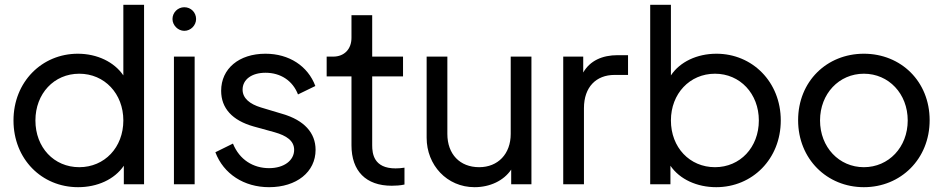

<svg xmlns="http://www.w3.org/2000/svg" viewBox="-20 -765 3915 797"><path d="M492 -745C492 -745 578 -745 578 -745C578 -745 578 0 578 0C578 0 494 0 494 0C494 0 494 -77 494 -77C455 -20 384 12 304 12C153 12 36 -105 36 -265C36 -425 154 -542 303 -542C383 -542 454 -508 492 -452C492 -452 492 -745 492 -745ZM309 -71C414 -71 492 -153 492 -265C492 -376 414 -459 309 -459C204 -459 127 -376 127 -265C127 -153 204 -71 309 -71Z M702 0C702 0 702 -530 702 -530C702 -530 788 -530 788 -530C788 -530 788 0 788 0C788 0 702 0 702 0ZM745 -735C718 -735 696 -713 696 -686C696 -660 719 -637 745 -637C772 -637 794 -660 794 -686C794 -713 773 -735 745 -735Z M1097 12C993 12 908 -43 874 -133C874 -133 947 -169 947 -169C974 -102 1031 -67 1097 -67C1159 -67 1201 -99 1201 -143C1201 -181 1169 -202 1120 -216C1120 -216 1033 -240 1033 -240C944 -265 898 -316 898 -388C898 -480 972 -542 1082 -542C1180 -542 1258 -491 1289 -408C1289 -408 1217 -373 1217 -373C1195 -430 1145 -463 1082 -463C1025 -463 987 -435 987 -393C987 -357 1017 -333 1063 -319C1063 -319 1153 -292 1153 -292C1242 -266 1290 -214 1290 -143C1290 -51 1211 12 1097 12Z M1606 6C1499 6 1439 -55 1439 -162C1439 -162 1439 -448 1439 -448C1439 -448 1336 -448 1336 -448C1336 -448 1336 -530 1336 -530C1336 -530 1363 -530 1363 -530C1409 -530 1439 -561 1439 -608C1439 -608 1439 -702 1439 -702C1439 -702 1525 -702 1525 -702C1525 -702 1525 -530 1525 -530C1525 -530 1653 -530 1653 -530C1653 -530 1653 -448 1653 -448C1653 -448 1525 -448 1525 -448C1525 -448 1525 -162 1525 -162C1525 -128 1531 -66 1622 -66C1633 -66 1648 -67 1659 -69C1659 -69 1659 1 1659 1C1642 5 1621 6 1606 6Z M2100 -530C2100 -530 2186 -530 2186 -530C2186 -530 2186 0 2186 0C2186 0 2102 0 2102 0C2102 0 2102 -61 2102 -61C2071 -15 2014 12 1950 12C1835 12 1751 -80 1751 -193C1751 -193 1751 -530 1751 -530C1751 -530 1837 -530 1837 -530C1837 -530 1837 -209 1837 -209C1837 -125 1889 -71 1969 -71C2047 -71 2100 -126 2100 -209C2100 -209 2100 -530 2100 -530Z M2544 -536C2544 -536 2587 -536 2587 -536C2587 -536 2587 -454 2587 -454C2587 -454 2531 -454 2531 -454C2455 -454 2404 -404 2404 -316C2404 -316 2404 0 2404 0C2404 0 2318 0 2318 0C2318 0 2318 -530 2318 -530C2318 -530 2401 -530 2401 -530C2401 -530 2401 -464 2401 -464C2429 -513 2480 -536 2544 -536Z M2954 -542C3103 -542 3221 -425 3221 -265C3221 -105 3103 12 2953 12C2874 12 2802 -20 2763 -77C2763 -77 2763 0 2763 0C2763 0 2679 0 2679 0C2679 0 2679 -745 2679 -745C2679 -745 2765 -745 2765 -745C2765 -745 2765 -452 2765 -452C2802 -508 2873 -542 2954 -542ZM2948 -71C3052 -71 3130 -153 3130 -265C3130 -376 3052 -459 2948 -459C2843 -459 2765 -376 2765 -265C2765 -153 2843 -71 2948 -71Z M3566 12C3413 12 3293 -105 3293 -266C3293 -427 3412 -542 3566 -542C3720 -542 3839 -427 3839 -266C3839 -105 3719 12 3566 12ZM3566 -71C3669 -71 3748 -154 3748 -265C3748 -376 3669 -459 3566 -459C3463 -459 3384 -376 3384 -265C3384 -154 3463 -71 3566 -71Z"/></svg>

Font: Preevio_Regular
Style: Regular
Weight: 500
Designer: Gumpita Rahayu
Foundry: Tokotype Studio
Version: ""